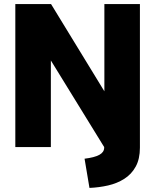

<svg xmlns="http://www.w3.org/2000/svg" viewBox="-20 -720 760 940"><path d="M665 -700V0H490L229 -424V0H55V-700H230L491 -273V-700ZM490 -104H665V3Q665 58 644.5 95.5Q624 133 588.5 155.5Q553 178 509 188Q465 198 418 200L394 57Q443 51 466.5 38Q490 25 490 3Z"/></svg>

Font: Albert Sans Black
Style: Regular
Weight: 900
Designer: Andreas Rasmussen
Foundry: a.Foundry
Version: Version 1.025